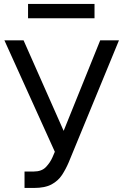

<svg xmlns="http://www.w3.org/2000/svg" viewBox="-20 -929 616 959"><path d="M102.5 9.8V-72.3H148.4Q188 -72.3 209.2 -94.5Q230.5 -116.7 242.2 -143.6L253.9 -170.9L2 -727.5H97.7L297.9 -275.4L480.5 -727.5H574.2L323.2 -118.2Q308.6 -84 289.6 -54.9Q270.5 -25.9 237.8 -8.1Q205.1 9.8 149.4 9.8ZM452.1 -909.2V-837.9H120.1V-909.2Z"/></svg>

Font: Inter Tight
Style: Regular
Weight: 400
Designer: Rasmus Andersson
Foundry: rsms
Version: Version 3.002